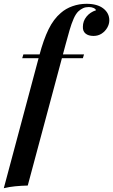

<svg xmlns="http://www.w3.org/2000/svg" viewBox="-58 -802 595 1010"><path d="M59 -496 65 -516H384L378 -496ZM409 -765Q392 -765 379 -759Q366 -753 355 -743Q341 -730 329.5 -704Q318 -678 308 -643.5Q298 -609 287 -568L88 174Q52 175 21.5 178Q-9 181 -38 188L149 -511Q171 -594 197.5 -648Q224 -702 262 -734Q288 -757 323.5 -769.5Q359 -782 397 -782Q454 -782 485.5 -757.5Q517 -733 517 -695Q517 -675 506 -656Q495 -637 476.5 -625Q458 -613 434 -613Q407 -613 392 -625.5Q377 -638 378 -661Q378 -691 397 -714.5Q416 -738 447 -748Q445 -755 434.5 -760Q424 -765 409 -765Z"/></svg>

Font: Playfair Display SemiBold
Style: Italic
Weight: 600
Italic angle: -14°
Designer: Claus Eggers Sørensen
Foundry: Claus Eggers Sørensen
Version: Version 1.203